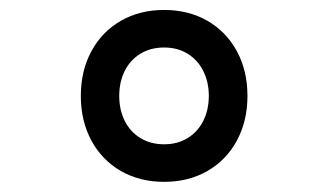

<svg xmlns="http://www.w3.org/2000/svg" viewBox="-20 -797 660 386"><path d="M142.5 -604.2Q142.5 -654.9 163.8 -694.1Q185 -733.3 223 -755.2Q261.1 -777 310 -777Q358.9 -777 397 -755.2Q435 -733.3 456.2 -694.1Q477.5 -654.9 477.5 -604.2Q477.5 -553.6 456.2 -514.3Q435 -475.1 397 -453.2Q358.9 -431.4 310 -431.4Q261.1 -431.4 223 -453.2Q185 -475.1 163.8 -514.3Q142.5 -553.6 142.5 -604.2ZM399.8 -604.2Q399.8 -632 388.7 -654.2Q377.6 -676.4 357.2 -689Q336.9 -701.5 309.8 -701.5Q282.8 -701.5 262.3 -689Q241.8 -676.5 230.7 -654.3Q219.7 -632.2 219.7 -604.2Q219.7 -576.4 230.7 -554.2Q241.8 -531.9 262.3 -519.4Q282.9 -506.9 309.9 -506.9Q336.8 -506.9 357.2 -519.4Q377.6 -531.9 388.7 -554.1Q399.8 -576.4 399.8 -604.2Z"/></svg>

Font: Monaspace Neon Var ExtraLight
Style: Regular
Weight: 200
Designer: Riley Cran and the Lettermatic Team
Version: Version 1.200 (Monaspace Neon Var)